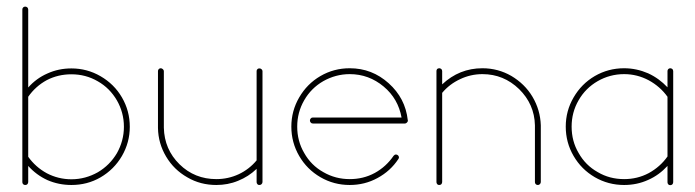

<svg xmlns="http://www.w3.org/2000/svg" viewBox="-20 -554 2080 575"><path d="M55.2 -534.2C52.7 -534.2 50.8 -533.2 49.3 -531.7C47.4 -529.8 46.9 -527.8 46.9 -525.4V-267.1V-83V-82.5V-82V-8.8C46.9 -6.3 47.4 -4.4 49.3 -2.4C51.3 -0.5 53.2 0 55.7 0C58.1 0 60.1 -0.5 62 -2.4C63.5 -4.4 64.5 -6.3 64.5 -8.8V-57.1C80.6 -39.1 99.6 -24.9 122.1 -14.6C144.5 -4.9 168.5 0 193.8 0C225.1 0 254.4 -7.3 281.2 -22.9C308.1 -38.6 329.6 -60.1 345.2 -86.9C360.8 -113.8 368.7 -143.1 368.7 -174.3C368.7 -206.1 360.8 -235.4 345.2 -262.2C329.6 -289.1 308.1 -310.1 281.2 -325.7C254.4 -341.3 225.1 -349.1 193.8 -349.1C168.5 -349.1 144.5 -344.2 122.1 -334C99.6 -324.2 80.6 -310.1 64.5 -292V-525.4C64.5 -527.8 63.5 -529.8 62 -531.7C60.1 -533.2 58.1 -534.2 55.7 -534.2ZM193.8 -331.5C222.2 -331.5 248.5 -324.7 272.9 -310.5C296.9 -296.9 315.9 -277.8 330.1 -253.4C343.8 -229.5 351.1 -203.1 351.1 -174.3C351.1 -146 343.8 -119.6 330.1 -95.2C315.9 -71.3 296.9 -52.2 272.9 -38.1C248.5 -24.4 222.2 -17.1 193.8 -17.1C167.5 -17.1 142.6 -23.4 120.1 -35.2C97.7 -47.4 79.1 -64 64.5 -84.5V-264.2C79.1 -285.2 97.7 -301.8 120.1 -314C142.6 -325.7 167.5 -331.5 193.8 -331.5Z M461.4 -349.6C459 -349.6 457 -348.6 455.6 -347.2C453.6 -345.2 453.1 -343.3 453.1 -340.8V-171.4V-170.9C453.6 -139.6 461.9 -111.3 477.5 -85C493.2 -58.6 514.2 -38.1 541 -22.9C567.4 -7.3 596.7 0 627.9 0C650.4 0 672.4 -3.9 693.4 -12.7C713.9 -21 732.4 -32.7 748.5 -48.3V-8.8C748.5 -6.3 749 -4.4 751 -2.4C752.4 -0.5 754.4 0 756.8 0C759.3 0 761.2 -0.5 763.2 -2.4C765.1 -4.4 766.1 -6.3 766.1 -8.8V-69.8V-70.3V-71.3V-340.8C766.1 -343.3 765.1 -345.2 763.2 -346.7C761.2 -348.6 759.3 -349.1 756.8 -349.1C754.4 -349.1 752.4 -348.6 751 -346.7C749 -345.2 748.5 -343.3 748.5 -340.8V-73.7C733.9 -56.2 715.8 -42 694.8 -32.2C673.8 -22.5 651.4 -17.6 627.9 -17.6C585 -17.6 547.9 -32.2 517.6 -62C487.3 -91.8 471.7 -128.4 470.7 -171.4V-340.8C470.7 -343.3 469.7 -345.2 467.8 -346.7C465.8 -348.6 463.9 -349.6 461.4 -349.6Z M1027.3 -349.6C995.6 -349.6 966.3 -341.8 939.5 -326.2C912.6 -310.5 891.6 -289.1 876 -262.2C860.4 -235.4 852.5 -206.1 852.5 -174.8C852.5 -143.1 860.4 -113.8 876 -86.9C891.6 -60.1 912.6 -39.1 939.5 -23.4C966.3 -7.8 995.6 0 1027.3 0C1057.1 0 1085 -6.8 1110.8 -21C1136.2 -34.7 1157.2 -53.7 1172.9 -77.6C1173.8 -79.1 1174.8 -80.6 1174.8 -82.5C1174.8 -85 1173.8 -86.9 1171.9 -88.9C1169.9 -90.3 1168 -91.3 1166 -91.3C1163.1 -91.3 1160.6 -89.8 1158.7 -87.4C1144 -65.9 1125.5 -48.8 1102.5 -36.1C1079.1 -23.4 1054.2 -17.6 1027.3 -17.6C999 -17.6 972.7 -24.4 948.2 -38.6C923.8 -52.2 904.8 -71.3 891.1 -95.7C877 -119.6 870.1 -146 870.1 -174.8C870.1 -203.1 877 -229.5 891.1 -253.9C904.8 -277.8 923.8 -296.9 948.2 -311C972.7 -324.7 999 -332 1027.3 -332C1065.9 -332 1099.6 -319.3 1128.9 -294.9C1158.2 -270.5 1175.8 -239.3 1182.6 -202.1H917C914.1 -202.1 912.1 -201.2 910.6 -199.2C908.7 -197.3 908.2 -195.3 908.2 -193.4C908.2 -190.9 908.7 -189 910.6 -187C912.1 -185.1 914.1 -184.1 917 -184.1H1192.9C1194.8 -184.1 1196.8 -185.1 1198.7 -187C1200.7 -189 1201.7 -190.9 1201.7 -193.4H1201.2V-194.3C1196.3 -238.3 1177.2 -274.9 1144 -304.7C1110.8 -334.5 1072.3 -349.6 1027.3 -349.6Z M1295.4 -349.6C1292.5 -349.6 1290.5 -348.6 1289.1 -347.2C1287.6 -345.2 1287.1 -343.3 1287.1 -341.3V-340.8V-280.3V-279.3V-278.3V-8.8C1287.1 -6.3 1287.6 -4.4 1289.6 -2.4C1291 -0.5 1293 0 1295.4 0C1297.9 0 1299.8 -0.5 1301.8 -2.4C1303.2 -4.4 1304.2 -6.3 1304.2 -8.8V-275.9C1318.8 -293.5 1336.9 -307.1 1357.9 -316.9C1378.4 -326.7 1400.9 -332 1424.8 -332C1467.3 -332 1503.9 -316.9 1534.7 -287.1C1564.9 -257.3 1581.1 -221.2 1582 -178.7V-178.2V-8.8C1582 -6.3 1582.5 -4.4 1584.5 -2.4C1586.4 -0.5 1588.4 0 1590.8 0C1592.8 0 1594.7 -0.5 1596.7 -2.4C1598.6 -4.4 1599.6 -6.3 1599.6 -8.8V-178.7C1598.6 -209.5 1590.3 -237.8 1574.7 -264.2C1559.1 -290.5 1537.6 -311 1511.2 -326.7C1484.9 -341.8 1456.1 -349.6 1424.8 -349.6C1378.4 -349.6 1338.4 -333.5 1304.2 -301.3V-340.8V-341.3C1304.2 -343.3 1303.2 -345.2 1301.8 -347.2C1299.8 -348.6 1297.9 -349.6 1295.9 -349.6Z M1849.1 -349.6C1817.4 -349.6 1788.1 -341.8 1761.2 -326.2C1734.4 -310.5 1713.4 -289.1 1697.8 -262.2C1682.1 -235.4 1674.3 -206.1 1674.3 -174.8C1674.3 -143.1 1682.1 -113.8 1697.8 -86.9C1713.4 -60.1 1734.4 -39.1 1761.2 -23.4C1788.1 -7.8 1817.4 0 1849.1 0C1874.5 0 1898.4 -4.9 1920.9 -15.1C1943.4 -24.9 1962.4 -39.1 1979 -57.1V-8.8V-8.3C1979 -5.9 1979.5 -3.9 1981.4 -2C1982.9 0 1984.9 0.5 1987.3 0.5C1989.7 0.5 1991.7 0 1993.7 -2C1995.1 -3.9 1996.1 -5.9 1996.1 -8.3V-8.8V-81.5V-82V-82.5V-83V-83.5V-266.1V-266.6V-267.6V-340.8C1996.1 -343.3 1995.1 -345.2 1993.7 -347.2C1991.7 -348.6 1989.7 -349.6 1987.3 -349.6C1984.9 -349.6 1982.9 -348.6 1981.4 -347.2C1979.5 -345.2 1979 -343.3 1979 -340.8V-292.5C1962.4 -310.1 1943.4 -324.2 1920.9 -334.5C1898.4 -344.2 1874.5 -349.6 1849.1 -349.6ZM1849.1 -332C1875.5 -332 1899.9 -325.7 1922.9 -313.5C1945.3 -301.3 1964.4 -284.7 1979 -264.2V-85.4C1964.4 -64.5 1945.3 -47.9 1922.9 -35.6C1899.9 -23.4 1875.5 -17.6 1849.1 -17.6C1820.3 -17.6 1793.9 -24.4 1770 -38.6C1745.6 -52.2 1726.6 -71.3 1712.9 -95.7C1698.7 -119.6 1691.9 -146 1691.9 -174.8C1691.9 -203.1 1698.7 -229.5 1712.9 -253.9C1726.6 -277.8 1745.6 -296.9 1770 -311C1793.9 -324.7 1820.3 -332 1849.1 -332Z"/></svg>

Font: Mill
Style: Thin
Weight: 100
Version: Version 001.000